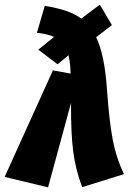

<svg xmlns="http://www.w3.org/2000/svg" viewBox="-53 -788 564 827"><path d="M481 -38 301 18Q272 -58 262 -138Q252 -218 253 -345L154 19L-33 -26L175 -485L251 -471Q250 -517 242 -550L195 -511L112 -574L180 -629Q155 -641 106 -647L140 -763Q193 -754 230.5 -741.5Q268 -729 297 -708L377 -768L429 -680L363 -629L361 -628Q397 -553 407 -412Q417 -270 432 -189.5Q447 -109 481 -38Z"/></svg>

Font: Fira Sans Condensed Black
Style: Italic
Weight: 900
Width: 3
Italic angle: -8°
Designer: Carrois Corporate & Edenspiekermann AG
Foundry: Carrois Corporate GbR & Edenspiekermann AG
Version: Version 4.203